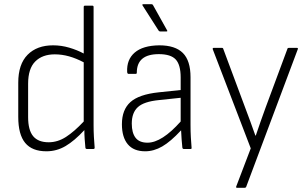

<svg xmlns="http://www.w3.org/2000/svg" viewBox="-20 -710 1464 915"><path d="M201 11Q133 11 100 -29Q67 -69 67 -153V-316Q67 -404 111.5 -449Q156 -494 233 -494Q272 -494 309.5 -483Q347 -472 379 -455V-677Q379 -683 385 -683H420Q426 -683 426 -677V-112Q426 -86 427.5 -57.5Q429 -29 431 -8Q432 0 425 0H394Q388 0 387 -6Q385 -26 383.5 -47.5Q382 -69 382 -90Q335 -39 292.5 -14Q250 11 201 11ZM114 -152Q114 -90 138 -61Q162 -32 212 -32Q255 -32 294.5 -57.5Q334 -83 379 -131V-413Q343 -432 309 -441.5Q275 -451 241 -451Q182 -451 148 -417Q114 -383 114 -311Z M672 11Q617 11 589 -22.5Q561 -56 561 -118Q561 -187 601.5 -223.5Q642 -260 736 -270L841 -281V-341Q841 -401 817.5 -426.5Q794 -452 737 -452Q632 -452 632 -364Q632 -358 627 -358H592Q587 -358 586 -367Q583 -426 622 -459.5Q661 -493 739 -494Q815 -494 851.5 -457.5Q888 -421 888 -342V-115Q888 -83 889.5 -56.5Q891 -30 893 -6Q894 0 888 0H856Q850 0 849 -7Q847 -24 845.5 -46Q844 -68 843 -89Q793 -35 753 -12Q713 11 672 11ZM608 -121Q608 -77 626 -53.5Q644 -30 683 -30Q751 -30 841 -131V-244L737 -233Q666 -226 637 -199.5Q608 -173 608 -121ZM744 -560Q739 -560 736 -564L660 -683Q655 -690 664 -690H702Q707 -690 709 -686L776 -566Q780 -560 773 -560Z M1110 185Q1103 185 1106 178L1175 -3L994 -475Q992 -482 999 -482H1037Q1043 -482 1044 -477L1148 -198Q1161 -165 1173 -131Q1185 -97 1197 -64H1199Q1210 -97 1222 -131Q1234 -165 1246 -198L1350 -478Q1351 -482 1357 -482H1394Q1402 -482 1399 -475L1153 181Q1151 185 1146 185Z"/></svg>

Font: Sofia Sans Semi Condensed Light
Style: Regular
Weight: 300
Designer: Botio Nikoltchev, Ani Petrova
Foundry: lettersoup
Version: Version 4.100; ttfautohint (v1.8.4.7-5d5b)